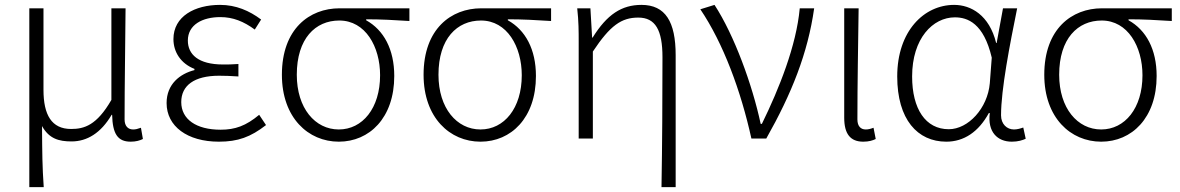

<svg xmlns="http://www.w3.org/2000/svg" viewBox="-20 -567 4830 786"><path d="M100 199H159C153 111 153 66 152 -51C181 1 221 12 273 12C336 12 393 -22 437 -97H439C441 -20 461 13 515 13C537 13 553 8 565 2L557 -44C543 -39 535 -37 525 -37C505 -37 490 -50 490 -78C490 -225 493 -379 494 -533H436V-158C376 -54 325 -39 271 -39C191 -39 158 -97 158 -199V-533H100Z M876 13C954 13 1006 -6 1069 -55L1041 -97C987 -52 943 -36 883 -36C783 -36 722 -79 722 -149C722 -217 775 -257 877 -257C902 -257 925 -256 956 -254V-305C929 -303 913 -303 893 -303C791 -303 749 -345 749 -401C749 -466 809 -497 882 -497C934 -497 978 -479 1023 -446L1049 -487C1001 -523 946 -547 881 -547C777 -547 690 -500 690 -407C690 -354 720 -307 776 -285V-280C717 -265 662 -223 662 -145C662 -50 747 13 876 13Z M1367 13C1492 13 1594 -84 1594 -256C1594 -365 1551 -444 1479 -484V-488C1540 -488 1594 -485 1656 -481V-533H1370C1247 -533 1134 -449 1134 -261C1134 -85 1242 13 1367 13ZM1367 -37C1270 -37 1195 -124 1195 -261C1195 -409 1271 -483 1369 -483C1476 -483 1536 -376 1536 -259C1536 -124 1464 -37 1367 -37Z M1947 13C2072 13 2174 -84 2174 -256C2174 -365 2131 -444 2059 -484V-488C2120 -488 2174 -485 2236 -481V-533H1950C1827 -533 1714 -449 1714 -261C1714 -85 1822 13 1947 13ZM1947 -37C1850 -37 1775 -124 1775 -261C1775 -409 1851 -483 1949 -483C2056 -483 2116 -376 2116 -259C2116 -124 2044 -37 1947 -37Z M2688 199H2746V-341C2746 -478 2704 -547 2606 -547C2525 -547 2465 -508 2406 -413H2404L2397 -533H2343C2349 -479 2349 -438 2349 -395V0H2407V-356C2478 -463 2524 -495 2593 -495C2663 -495 2692 -444 2692 -333C2692 -165 2691 22 2688 199Z M3056 0H3117C3221 -184 3287 -349 3313 -533H3254C3240 -380 3170 -205 3099 -60H3094C3060 -219 2986 -423 2905 -547L2847 -529C2941 -390 3013 -195 3056 0Z M3514 13C3537 13 3553 8 3565 2L3556 -44C3543 -39 3534 -37 3524 -37C3504 -37 3490 -50 3490 -78C3490 -225 3493 -379 3495 -533H3436V-85C3436 -19 3461 13 3514 13Z M3854 13C3926 13 3986 -27 4028 -104H4032C4022 -26 4064 13 4122 13C4148 13 4166 7 4179 1L4169 -45C4158 -41 4144 -37 4131 -37C4102 -37 4078 -59 4078 -95C4078 -201 4114 -385 4144 -533H4086L4060 -391H4058C4030 -505 3955 -547 3886 -547C3763 -547 3653 -440 3653 -254C3653 -78 3736 13 3854 13ZM3864 -38C3769 -38 3714 -121 3714 -254C3714 -410 3799 -496 3889 -496C3941 -496 4007 -472 4040 -331L4032 -226C4023 -124 3944 -38 3864 -38Z M4488 13C4613 13 4715 -84 4715 -256C4715 -365 4672 -444 4600 -484V-488C4661 -488 4715 -485 4777 -481V-533H4491C4368 -533 4255 -449 4255 -261C4255 -85 4363 13 4488 13ZM4488 -37C4391 -37 4316 -124 4316 -261C4316 -409 4392 -483 4490 -483C4597 -483 4657 -376 4657 -259C4657 -124 4585 -37 4488 -37Z"/></svg>

Font: Noto Sans CJK Light
Style: Regular
Weight: 300
Designer: Ryoko NISHIZUKA (kana & ideographs); Paul D. Hunt (Latin, Greek & Cyrillic); Wenlong ZHANG (bopomofo); Sandoll Communica
Foundry: Adobe Systems Incorporated
Version: Version 1.000;PS 1;hotconv 1.0.78;makeotf.lib2.5.61930